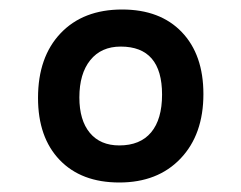

<svg xmlns="http://www.w3.org/2000/svg" viewBox="-20 -730 508 404"><path d="M231 -346Q151 -346 105.5 -393.5Q60 -441 60 -524Q60 -610 107.5 -660Q155 -710 237 -710Q317 -710 362.5 -662.5Q408 -615 408 -532Q408 -447 360 -396.5Q312 -346 231 -346ZM231 -424Q275 -424 298 -451.5Q321 -479 321 -531Q321 -632 234 -632Q193 -632 170 -603.5Q147 -575 147 -525Q147 -477 169 -450.5Q191 -424 231 -424Z"/></svg>

Font: Solway Medium
Style: Regular
Weight: 500
Designer: Mariya V. Pigoulevskaya
Foundry: The Northern Block Ltd.
Version: Version 1.000;hotconv 1.0.109;makeotfexe 2.5.65596